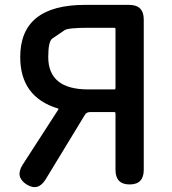

<svg xmlns="http://www.w3.org/2000/svg" viewBox="-20 -757 707 788"><path d="M89 0Q41 -31 73 -81L219 -307Q222 -311 217 -312Q63 -359 63 -523Q63 -737 329 -737H510Q570 -737 570 -677V-60Q570 0 512 0Q454 0 454 -60V-292Q454 -297 449 -297H349Q335 -297 328 -285L168 -22Q137 30 89 0ZM342 -390H449Q454 -390 454 -395V-638Q454 -643 449 -643H342Q259 -643 245 -633Q220 -616 195 -599Q178 -588 178 -523Q178 -390 342 -390Z"/></svg>

Font: Resource Han Rounded TW Medium
Style: Regular
Weight: 500
Designer: Cyano Hao (round all glyphs); Ryoko NISHIZUKA 西塚涼子 (kana, bopomofo & ideographs); Paul D. Hunt (Latin, Greek & Cyrillic)
Foundry: Cyano Hao
Version: 0.990